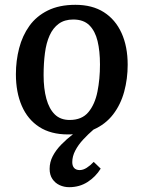

<svg xmlns="http://www.w3.org/2000/svg" viewBox="-20 -544 596 797"><path d="M267 233Q246 233 227.5 224.5Q209 216 197.5 199Q186 182 186 157Q186 129 199 104Q212 79 234.5 56Q257 33 283 13Q278 14 272.5 14Q267 14 262 14Q191 14 143 -17Q95 -48 70.5 -104.5Q46 -161 46 -236Q46 -292 59.5 -344Q73 -396 102 -436.5Q131 -477 178.5 -500.5Q226 -524 293 -524Q363 -524 411 -493.5Q459 -463 484.5 -407Q510 -351 510 -275Q510 -217 495.5 -163.5Q481 -110 449.5 -69Q418 -28 368 -6Q346 13 325.5 35Q305 57 292.5 81Q280 105 280 129Q280 145 288 153.5Q296 162 311 162Q325 162 340 152.5Q355 143 369 128L398 156Q377 190 343.5 211.5Q310 233 267 233ZM269 -46Q320 -46 347 -78.5Q374 -111 384.5 -163.5Q395 -216 395 -276Q395 -332 385 -373.5Q375 -415 351 -439Q327 -463 284 -463Q248 -463 224 -445.5Q200 -428 186 -397Q172 -366 166.5 -323.5Q161 -281 161 -232Q161 -176 172.5 -134Q184 -92 207.5 -69Q231 -46 269 -46Z"/></svg>

Font: Literata 18pt Medium
Style: Italic
Weight: 500
Italic angle: -2°
Designer: Latin by Veronika Burian and Jose Scaglione. Greek by Irene Vlachou. Cyrillic by Vera Evstafieva
Foundry: TypeTogether
Version: Version 3.103;gftools[0.9.29]